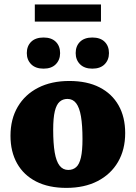

<svg xmlns="http://www.w3.org/2000/svg" viewBox="-20 -854 628 888"><path d="M295.5 -68Q317.5 -68 332.2 -81Q347 -94 354.2 -125.2Q361.5 -156.5 361.5 -211Q361.5 -274.5 354.5 -315.5Q347.5 -356.5 332.2 -376.5Q317 -396.5 292 -396.5Q270.5 -396.5 255.8 -383.5Q241 -370.5 233.5 -339.5Q226 -308.5 226 -253.5Q226 -190.5 233 -149.2Q240 -108 255.5 -88Q271 -68 295.5 -68ZM287 15Q205 15 147.2 -14.5Q89.5 -44 59 -98.2Q28.5 -152.5 28.5 -226Q28.5 -303 62 -360Q95.5 -417 156.5 -448.2Q217.5 -479.5 300.5 -479.5Q383 -479.5 440.5 -450Q498 -420.5 528.5 -366.5Q559 -312.5 559 -238.5Q559 -162 525.8 -105Q492.5 -48 431.5 -16.5Q370.5 15 287 15ZM181.5 -536.5Q144.5 -536.5 124.2 -556.8Q104 -577 104 -608.5Q104 -641 124.2 -660.8Q144.5 -680.5 181.5 -680.5Q218 -680.5 238 -660.8Q258 -641 258 -608.5Q258 -577 238 -556.8Q218 -536.5 181.5 -536.5ZM407 -536.5Q370.5 -536.5 350.2 -556.8Q330 -577 330 -608.5Q330 -641 350.2 -660.8Q370.5 -680.5 407 -680.5Q444 -680.5 464 -660.8Q484 -641 484 -608.5Q484 -577 464 -556.8Q444 -536.5 407 -536.5ZM141 -754V-833.5H447V-754Z"/></svg>

Font: Newsreader ExtraBold
Style: Regular
Weight: 800
Designer: Hugues Gentile
Foundry: Production Type
Version: Version 1.003